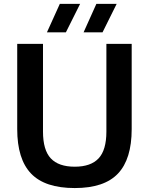

<svg xmlns="http://www.w3.org/2000/svg" viewBox="-20 -968 774 998"><path d="M368.5 9.5Q213.5 9.5 141.5 -65.8Q69.5 -141 69.5 -297V-740H203.5V-284Q203.5 -188 244 -144.8Q284.5 -101.5 368.5 -101.5Q452 -101.5 492.5 -144.8Q533 -188 533 -284V-740H664.5V-297Q664.5 -141 593.2 -65.8Q522 9.5 368.5 9.5ZM414.5 -800 481 -948H586.5L513 -800ZM224 -800 291 -948H396.5L322.5 -800Z"/></svg>

Font: Encode Sans SmBold
Style: Regular
Weight: 600
Designer: Multiple Designers
Foundry: Impallari Type
Version: Version 3.002; ttfautohint (v1.8.3) -l 8 -r 50 -G 200 -x 14 